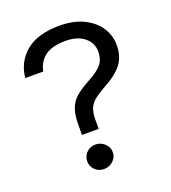

<svg xmlns="http://www.w3.org/2000/svg" viewBox="-122 -730 742 833"><g transform="rotate(-20 249.0 -313.5)"><path d="M177 -160V-205Q177 -248.5 186.2 -276.8Q195.5 -305 217 -325.2Q238.5 -345.5 276 -366Q309.5 -384 329.5 -399.5Q349.5 -415 358.2 -433.2Q367 -451.5 367 -477Q367 -516 335.2 -542Q303.5 -568 248 -568Q186.5 -568 154 -543.8Q121.5 -519.5 113 -476H30Q37 -548.5 91.2 -593.8Q145.5 -639 246 -639Q310.5 -639 356.5 -616.8Q402.5 -594.5 427.2 -557.5Q452 -520.5 452 -475Q452 -423.5 425.8 -388.8Q399.5 -354 342 -323Q308.5 -304.5 289.2 -289Q270 -273.5 262 -253.2Q254 -233 254 -200V-160ZM217 12Q192 12 175.5 -4.5Q159 -21 159 -43.5Q159 -67 175.2 -84Q191.5 -101 216.5 -101Q241.5 -101 259.2 -84.2Q277 -67.5 277 -44Q277 -21 259.2 -4.5Q241.5 12 217 12Z"/></g></svg>

Font: Karla ExtraLight
Style: Regular
Weight: 400
Version: Version 2.001